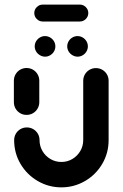

<svg xmlns="http://www.w3.org/2000/svg" viewBox="-20 -816 536 840"><path d="M96.3 -313.3Q81.1 -313.3 68.3 -320.7Q55.6 -328.1 48.1 -340.9Q40.7 -353.7 40.7 -368.9V-463Q40.7 -478.1 48.1 -490.9Q55.6 -503.7 68.3 -511.1Q81.1 -518.5 96.3 -518.5Q111.5 -518.5 124.3 -511.1Q137 -503.7 144.4 -490.9Q151.9 -478.1 151.9 -463V-368.9Q151.9 -353.7 144.4 -340.9Q137 -328.1 124.3 -320.7Q111.5 -313.3 96.3 -313.3ZM399.6 -518.1Q414.8 -518.1 427.6 -510.7Q440.4 -503.3 447.8 -490.6Q455.2 -477.8 455.2 -462.6V-203Q455.2 -146.3 427.2 -98.9Q399.3 -51.5 351.7 -23.9Q304.1 3.7 248.5 3.7Q193 3.7 145.4 -23.9Q97.8 -51.5 69.8 -98.9Q41.9 -146.3 41.9 -203Q41.9 -218.1 49.3 -230.9Q56.7 -243.7 69.4 -251.1Q82.2 -258.5 97.4 -258.5Q112.6 -258.5 125.4 -251.1Q138.1 -243.7 145.6 -230.9Q153 -218.1 153 -203Q153 -177 165.9 -155Q178.9 -133 200.7 -120.2Q222.6 -107.4 248.5 -107.4Q274.4 -107.4 296.3 -120.2Q318.1 -133 331.1 -155Q344.1 -177 344.1 -203V-462.6Q344.1 -477.8 351.5 -490.6Q358.9 -503.3 371.7 -510.7Q384.4 -518.1 399.6 -518.1ZM274.1 -613.1Q274.1 -625 280.2 -635.5Q286.3 -645.9 296.8 -652Q307.3 -658.1 319.3 -658.1Q331.2 -658.1 341.7 -652Q352.2 -645.9 358.3 -635.5Q364.4 -625 364.4 -613.1Q364.4 -601.1 358.3 -590.7Q352.2 -580.4 341.9 -574.3Q331.5 -568.1 319.6 -568.1Q307.8 -568.1 297.2 -574.3Q286.7 -580.4 280.4 -590.7Q274.1 -601.1 274.1 -613.1ZM131.9 -613.1Q131.9 -625 138 -635.5Q144.1 -645.9 154.6 -652Q165.1 -658.1 177 -658.1Q189 -658.1 199.5 -652Q210 -645.9 216.1 -635.5Q222.2 -625 222.2 -613.1Q222.2 -601.1 216.1 -590.7Q210 -580.4 199.6 -574.3Q189.3 -568.1 177.4 -568.1Q165.6 -568.1 155 -574.3Q144.4 -580.4 138.1 -590.7Q131.9 -601.1 131.9 -613.1ZM130 -758.9Q130 -774.1 140.9 -785Q151.9 -795.9 167 -795.9H329.3Q344.4 -795.9 355.4 -785Q366.3 -774.1 366.3 -758.9Q366.3 -743.7 355.4 -732.8Q344.4 -721.9 329.3 -721.9H167Q151.9 -721.9 140.9 -732.8Q130 -743.7 130 -758.9Z"/></svg>

Font: 26F Galaxy Sans
Style: Regular
Weight: 400
Designer: C₂₉H₂₅N₃O₅
Version: Version 1.100;FEAKit 1.0